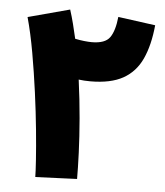

<svg xmlns="http://www.w3.org/2000/svg" viewBox="-51 -737 678 790"><g transform="rotate(5 288.0 -342.5)"><path d="M296 0 124 7Q124 -12 120.5 -64Q117 -116 110 -187.5Q103 -259 92 -340.5Q81 -422 67 -501.5Q53 -581 35 -646L207 -692Q216 -664 223.5 -634.5Q231 -605 238 -574Q257 -570 275.5 -568Q294 -566 307 -566Q362 -566 381.5 -593.5Q401 -621 407 -679L561 -658Q553 -575 527 -518.5Q501 -462 450 -433.5Q399 -405 315 -405Q289 -405 267 -408Q278 -327 284.5 -250Q291 -173 293.5 -108Q296 -43 296 0Z"/></g></svg>

Font: Noto Sans Thaana Black
Style: Regular
Weight: 900
Designer: David Williams
Foundry: Google Inc.
Version: Version 3.001; ttfautohint (v1.8.4.7-5d5b)